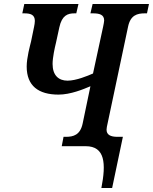

<svg xmlns="http://www.w3.org/2000/svg" viewBox="-20 -734 768 964"><path d="M489 210H543L597 -47H570C535 -47 515 -57 515 -83C515 -91 517 -100 521 -118L623 -600C635 -658 669 -667 707 -667H718L728 -714H445L434 -667H446C479 -667 503 -661 503 -631C503 -625 500 -612 498 -601L447 -365C420 -353 362 -329 319 -329C275 -329 244 -355 244 -413C244 -445 255 -495 261 -519L278 -597C291 -657 320 -667 354 -667H363L374 -714H102L92 -667H102C132 -667 155 -661 155 -629C155 -622 153 -607 151 -599L136 -526C131 -505 114 -445 114 -400C114 -303 173 -259 274 -259C334 -259 399 -286 434 -301L395 -114C383 -56 348 -47 311 -47H299L290 0H410C508 0 513 87 489 210Z"/></svg>

Font: Noto Serif Condensed SemiBold
Style: Italic
Weight: 600
Width: 3
Italic angle: -12°
Designer: Monotype Design Team
Foundry: Monotype Imaging Inc.
Version: Version 2.014